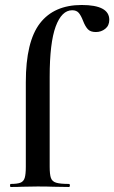

<svg xmlns="http://www.w3.org/2000/svg" viewBox="-20 -746 456 766"><path d="M416 -667Q416 -644 399.9 -631.1Q383.8 -618.2 362.3 -618.2Q340.8 -618.2 330.3 -629.6Q319.8 -641.1 311.5 -662.6Q303.2 -684.1 294.2 -694.6Q285.2 -705.1 268.1 -705.1Q226.1 -705.1 202.1 -640.1Q178.2 -575.2 178.2 -439V-81.1Q178.2 -50.3 183.1 -36.1Q188 -22 204.1 -17.1Q220.2 -12.2 254.9 -12.2Q258.8 -12.2 258.8 -6.1Q258.8 0 254.9 0L191.9 -1Q170.9 -2 129.9 -2L68.8 -1Q51.8 0 22.9 0Q20 0 20 -6.1Q20 -12.2 22.9 -12.2Q48.8 -12.2 61.5 -17.1Q74.2 -22 78.6 -36.4Q83 -50.8 83 -81.1V-418Q83 -580.1 139.4 -653.1Q195.8 -726.1 305.9 -726.1Q416 -726.1 416 -667Z"/></svg>

Font: Cormorant-Bold
Style: Bold
Weight: 700
Designer: Christian Thalmann (Catharsis Fonts)
Version: Version 3.000